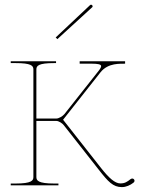

<svg xmlns="http://www.w3.org/2000/svg" viewBox="-20 -777 599 805"><path d="M213.5 -620 220.5 -613 367 -747C370 -750 367.5 -754 366 -755.5C364.5 -757 360.5 -758.5 357.5 -755.5ZM25 -520V-512.5H45C111 -512.5 120 -501.5 120 -486V-35C120 -20.5 113.5 -7.5 45 -7.5H25V0H225V-7.5H207.5C139 -7.5 132.5 -20.5 132.5 -35V-270H216C227 -270 242 -259.5 247.5 -252L394 -65.5C433.5 -15 454 7.5 491 7.5C508.5 7.5 526 -0.5 539.5 -11C542.5 -13 544 -16 544 -19C544 -24.5 539.5 -28.5 534.5 -28.5C532.5 -28.5 529.5 -27.5 527.5 -26C513 -14.5 503.5 -8 484.5 -8C462 -8 436.5 -31 404.5 -71.5L244.5 -275L401.5 -474C434 -515 486 -509 504.5 -510V-520H314V-510H365.5C388.5 -510 404 -507.5 404 -500C404 -496.5 402 -490.5 393.5 -480L250 -298.5C243 -290 227 -280 216 -280H132.5V-486C132.5 -501.5 141.5 -512.5 207.5 -512.5H215V-520Z"/></svg>

Font: Znikomit
Style: Regular
Weight: 100
Designer: gluk
Foundry: gluk
Version: Version 0.55